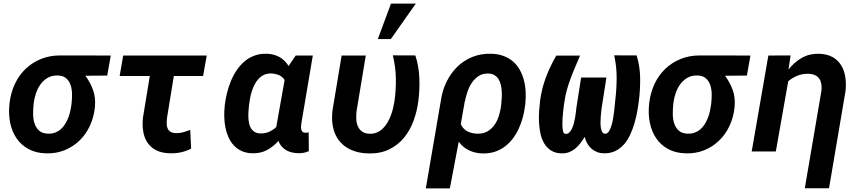

<svg xmlns="http://www.w3.org/2000/svg" viewBox="-20 -834 4735 1057"><path d="M570.3 -418 450.2 -417Q477.5 -379.4 492.2 -338.6Q506.8 -297.9 502.9 -250.5L502 -239.7Q496.1 -186.5 474.4 -140.4Q452.6 -94.2 417.7 -60.3Q382.8 -26.4 336.2 -7.3Q289.6 11.7 234.4 10.3Q177.2 8.8 136.5 -13.7Q95.7 -36.1 70.8 -73Q45.9 -109.9 36.1 -157.5Q26.4 -205.1 31.7 -257.3L32.7 -268.1Q39.6 -324.2 62 -372.1Q84.5 -419.9 120.6 -454.6Q156.7 -489.3 204.8 -509Q252.9 -528.8 311 -528.8L589.8 -528.3ZM164.6 -255.9Q162.1 -231.4 162.4 -204.3Q162.6 -177.2 170.4 -153.8Q178.2 -130.4 195.6 -114.7Q212.9 -99.1 244.6 -98.1Q266.6 -97.7 283.9 -104.2Q301.3 -110.8 314.9 -122.8Q328.6 -134.8 338.6 -151.1Q348.6 -167.5 355.7 -185.5Q362.8 -203.6 366.9 -222.7Q371.1 -241.7 373.5 -259.8L374.5 -270Q377 -292.5 376.5 -318.1Q376 -343.8 368.7 -365.7Q361.3 -387.7 344.7 -402.6Q328.1 -417.5 298.8 -418.5Q266.6 -419.4 243.2 -406Q219.7 -392.6 203.6 -370.6Q187.5 -348.6 178.2 -321Q168.9 -293.5 165.5 -266.1Z M1098.1 -415.5H937L899.4 -185.1Q897.5 -167.5 897.7 -152.3Q897.9 -137.2 903.3 -125.7Q908.7 -114.3 919.9 -107.7Q931.2 -101.1 951.2 -101.1Q971.7 -101.1 990.2 -106.4Q1008.8 -111.8 1027.3 -118.7L1032.2 -15.6Q1004.4 -1.5 975.8 4.6Q947.3 10.7 916 9.8Q871.1 8.8 840.8 -6.3Q810.5 -21.5 792.5 -47.9Q774.4 -74.2 768.6 -109.6Q762.7 -145 767.1 -187L804.7 -415.5H638.7L658.2 -528.3H1118.2Z M1702.1 -528.3 1639.2 -156.2Q1638.2 -148.9 1637.5 -140.1Q1636.7 -131.3 1638.2 -123.5Q1639.6 -115.7 1644.3 -109.9Q1648.9 -104 1658.7 -103.5Q1664.1 -102.5 1668.9 -103.5Q1673.8 -104.5 1679.2 -105.5L1680.2 -2Q1654.3 10.3 1623 9.3Q1605 9.3 1587.9 5.4Q1570.8 1.5 1556.4 -6.6Q1542 -14.6 1530.8 -27.6Q1519.5 -40.5 1513.2 -58.6Q1484.4 -26.4 1449.7 -7.8Q1415 10.7 1370.6 9.8Q1336.4 9.3 1310.8 -2.4Q1285.2 -14.2 1267.1 -33.7Q1249 -53.2 1237.8 -78.6Q1226.6 -104 1220.9 -132.3Q1215.3 -160.6 1214.6 -190.4Q1213.9 -220.2 1216.8 -248L1217.8 -258.8Q1221.7 -290 1230 -323.2Q1238.3 -356.4 1251.2 -387.9Q1264.2 -419.4 1282.7 -447Q1301.3 -474.6 1325.4 -495.4Q1349.6 -516.1 1380.4 -527.6Q1411.1 -539.1 1448.7 -538.1Q1486.8 -537.1 1517.8 -520.3Q1548.8 -503.4 1568.8 -470.7L1607.9 -528.3ZM1350.1 -246.6Q1348.6 -233.4 1347.7 -217.8Q1346.7 -202.1 1347.4 -186Q1348.1 -169.9 1351.3 -154.5Q1354.5 -139.2 1362.1 -127.2Q1369.6 -115.2 1381.6 -107.7Q1393.6 -100.1 1412.1 -99.6Q1438.5 -98.6 1460.4 -107.9Q1482.4 -117.2 1501 -134.8Q1502 -140.6 1502.9 -146.2Q1503.9 -151.9 1504.9 -157.7L1546.9 -393.6Q1534.2 -412.6 1514.9 -420.7Q1495.6 -428.7 1472.7 -429.7Q1450.7 -430.2 1433.8 -422.1Q1417 -414.1 1404.1 -400.6Q1391.1 -387.2 1382.1 -369.6Q1373 -352.1 1366.7 -332.8Q1360.4 -313.5 1356.7 -293.7Q1353 -273.9 1351.1 -256.8Z M1993.7 -528.3 1942.9 -222.2Q1940.4 -200.2 1941.4 -178.2Q1942.4 -156.2 1950.2 -138.7Q1958 -121.1 1973.6 -109.6Q1989.3 -98.1 2016.1 -97.7Q2038.6 -97.2 2056.6 -105.5Q2074.7 -113.8 2088.9 -127.9Q2103 -142.1 2113.8 -160.6Q2124.5 -179.2 2132.1 -199.5Q2139.6 -219.7 2144.3 -240.2Q2148.9 -260.7 2151.9 -278.8Q2160.6 -341.3 2159.2 -404.8Q2157.7 -468.3 2142.6 -529.3L2266.6 -528.8Q2286.1 -468.8 2288.6 -404.8Q2291 -340.8 2283.2 -278.8Q2275.9 -221.2 2256.3 -168.2Q2236.8 -115.2 2203.6 -75.2Q2170.4 -35.2 2122.6 -11.7Q2074.7 11.7 2010.7 10.7Q1957 9.8 1916.7 -7.3Q1876.5 -24.4 1850.8 -54.7Q1825.2 -85 1814.7 -127.9Q1804.2 -170.9 1810.1 -224.1L1860.8 -528.3ZM2132.3 -814H2269L2131.8 -619.1H2060.1Z M2870.6 -252.4Q2866.7 -220.2 2858.2 -188Q2849.6 -155.8 2835.9 -126.2Q2822.3 -96.7 2803.2 -71.3Q2784.2 -45.9 2759.5 -27.3Q2734.9 -8.8 2704.1 1.5Q2673.3 11.7 2636.2 10.7Q2596.7 9.8 2563 -5.9Q2529.3 -21.5 2505.4 -53.7L2456.5 203.1H2324.2L2407.2 -281.2Q2415 -335.4 2438 -382.8Q2460.9 -430.2 2496.3 -465.3Q2531.7 -500.5 2579.3 -520Q2627 -539.6 2684.6 -538.1Q2723.1 -537.1 2752.9 -525.6Q2782.7 -514.2 2804.9 -494.9Q2827.1 -475.6 2841.6 -449.5Q2856 -423.3 2864 -393.1Q2872.1 -362.8 2873.8 -329.6Q2875.5 -296.4 2872.1 -263.2ZM2739.7 -262.7Q2741.2 -277.3 2742.2 -295.2Q2743.2 -313 2742.2 -331.1Q2741.2 -349.1 2737.3 -366.5Q2733.4 -383.8 2725.1 -397.5Q2716.8 -411.1 2703.1 -419.7Q2689.5 -428.2 2668.9 -429.2Q2637.2 -430.2 2614.7 -415.3Q2592.3 -400.4 2576.9 -377.2Q2561.5 -354 2552.5 -325.9Q2543.5 -297.9 2538.6 -272.5L2534.7 -269H2537.6L2516.6 -150.4Q2529.8 -122.6 2554 -110.6Q2578.1 -98.6 2608.9 -98.1Q2641.1 -97.2 2664.3 -111.1Q2687.5 -125 2702.9 -147.2Q2718.3 -169.4 2726.8 -197.3Q2735.4 -225.1 2738.8 -252.4Z M3173.3 -527.8Q3160.6 -497.1 3147.2 -466.3Q3133.8 -435.5 3122.1 -404.1Q3110.4 -372.6 3101.1 -340.3Q3091.8 -308.1 3087.4 -274.9Q3086.4 -270 3084.5 -255.4Q3082.5 -240.7 3080.3 -221.4Q3078.1 -202.1 3076.9 -180.7Q3075.7 -159.2 3076.2 -141.1Q3076.7 -123 3080.1 -110.6Q3083.5 -98.1 3091.3 -97.2Q3103.5 -95.2 3112.5 -103.3Q3121.6 -111.3 3128.2 -124.8Q3134.8 -138.2 3139.2 -155.3Q3143.6 -172.4 3146.5 -188.7Q3149.4 -205.1 3150.6 -218.5Q3151.9 -231.9 3152.8 -238.3L3179.2 -407.2H3318.4L3292 -238.3Q3291.5 -233.4 3290 -221.4Q3288.6 -209.5 3287.4 -193.8Q3286.1 -178.2 3285.9 -161.4Q3285.6 -144.5 3287.8 -130.6Q3290 -116.7 3295.4 -107.4Q3300.8 -98.1 3311 -97.7Q3322.3 -97.2 3330.6 -108.6Q3338.9 -120.1 3344.7 -137.9Q3350.6 -155.8 3354.5 -177.5Q3358.4 -199.2 3360.8 -219.2Q3363.3 -239.3 3364.5 -255.4Q3365.7 -271.5 3366.7 -278.3Q3374.5 -340.8 3374.8 -404.1Q3375 -467.3 3361.3 -529.3L3484.9 -528.8Q3503.4 -467.8 3504.2 -404.5Q3504.9 -341.3 3497.1 -278.8Q3493.7 -251.5 3487.8 -219Q3481.9 -186.5 3472.4 -154.1Q3462.9 -121.6 3448.7 -91.3Q3434.6 -61 3414.3 -38.3Q3394 -15.6 3366.2 -2.2Q3338.4 11.2 3302.2 9.8Q3281.7 9.3 3264.9 2.2Q3248 -4.9 3234.9 -16.8Q3221.7 -28.8 3212.6 -45.2Q3203.6 -61.5 3198.7 -80.6Q3188 -62.5 3175.3 -45.9Q3162.6 -29.3 3147.5 -16.6Q3132.3 -3.9 3113.8 3.4Q3095.2 10.7 3072.8 10.3Q3038.1 9.8 3014.6 -4.9Q2991.2 -19.5 2976.8 -43.2Q2962.4 -66.9 2955.8 -96.7Q2949.2 -126.5 2947.5 -158Q2945.8 -189.5 2947.8 -219.5Q2949.7 -249.5 2952.6 -273.9Q2960.9 -342.3 2984.4 -405.5Q3007.8 -468.8 3042.5 -527.8Z M4091.8 -418 3971.7 -417Q3999 -379.4 4013.7 -338.6Q4028.3 -297.9 4024.4 -250.5L4023.4 -239.7Q4017.6 -186.5 3995.8 -140.4Q3974.1 -94.2 3939.2 -60.3Q3904.3 -26.4 3857.7 -7.3Q3811 11.7 3755.9 10.3Q3698.7 8.8 3658 -13.7Q3617.2 -36.1 3592.3 -73Q3567.4 -109.9 3557.6 -157.5Q3547.9 -205.1 3553.2 -257.3L3554.2 -268.1Q3561 -324.2 3583.5 -372.1Q3606 -419.9 3642.1 -454.6Q3678.2 -489.3 3726.3 -509Q3774.4 -528.8 3832.5 -528.8L4111.3 -528.3ZM3686 -255.9Q3683.6 -231.4 3683.8 -204.3Q3684.1 -177.2 3691.9 -153.8Q3699.7 -130.4 3717 -114.7Q3734.4 -99.1 3766.1 -98.1Q3788.1 -97.7 3805.4 -104.2Q3822.8 -110.8 3836.4 -122.8Q3850.1 -134.8 3860.1 -151.1Q3870.1 -167.5 3877.2 -185.5Q3884.3 -203.6 3888.4 -222.7Q3892.6 -241.7 3895 -259.8L3896 -270Q3898.4 -292.5 3897.9 -318.1Q3897.5 -343.8 3890.1 -365.7Q3882.8 -387.7 3866.2 -402.6Q3849.6 -417.5 3820.3 -418.5Q3788.1 -419.4 3764.6 -406Q3741.2 -392.6 3725.1 -370.6Q3709 -348.6 3699.7 -321Q3690.4 -293.5 3687 -266.1Z M4332.5 -528.8 4320.8 -451.2Q4352.1 -491.2 4393.6 -515.1Q4435.1 -539.1 4487.3 -538.1Q4532.2 -537.1 4562.5 -520.3Q4592.8 -503.4 4610.4 -475.3Q4627.9 -447.3 4633.5 -410.4Q4639.2 -373.5 4634.8 -333L4543.9 202.6H4410.6L4502 -333.5Q4504.4 -353.5 4501.7 -370.6Q4499 -387.7 4490.7 -400.1Q4482.4 -412.6 4467.8 -419.7Q4453.1 -426.8 4431.6 -427.7Q4399.4 -428.7 4371.6 -418Q4343.8 -407.2 4319.3 -386.7L4251 0H4118.2L4210 -528.3Z"/></svg>

Font: Roboto Mono
Style: Bold Italic
Weight: 700
Designer: Google
Version: Version 2.000985; 2015; ttfautohint (v1.3)